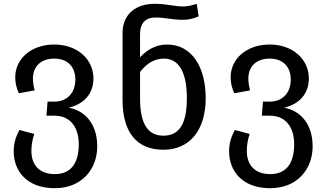

<svg xmlns="http://www.w3.org/2000/svg" viewBox="-20 -773 1715 1009"><path d="M268 216C409 216 491 117 491 -4C491 -131 417 -194 341 -207C416 -225 471 -275 471 -361C471 -461 387 -539 265 -539C146 -539 60 -466 60 -366C60 -338 67 -309 79 -283L162 -298C157 -318 153 -338 153 -360C153 -418 189 -465 265 -465C341 -465 376 -416 376 -355C376 -277 324 -239 268 -239H230L224 -165H266C356 -165 394 -96 394 -15C394 72 362 142 268 142C186 142 145 93 145 20C145 -16 152 -44 160 -69L82 -90C64 -56 52 -22 52 22C52 124 119 216 268 216Z M839 14C975 14 1061 -87 1061 -257C1061 -418 990 -539 858 -539C796 -539 751 -509 716 -472V-593C716 -652 745 -681 797 -681C850 -681 881 -669 941 -669C966 -669 993 -673 1024 -687L1014 -753C981 -742 959 -739 940 -739C898 -739 856 -753 792 -753C697 -753 624 -701 624 -599V-245C625 -78 698 14 839 14ZM716 -257V-395C749 -437 788 -465 842 -465C916 -465 962 -400 962 -257C962 -122 922 -60 839 -60C756 -60 716 -123 716 -257Z M1400 216C1541 216 1623 117 1623 -4C1623 -131 1549 -194 1473 -207C1548 -225 1603 -275 1603 -361C1603 -461 1519 -539 1397 -539C1278 -539 1192 -466 1192 -366C1192 -338 1199 -309 1211 -283L1294 -298C1289 -318 1285 -338 1285 -360C1285 -418 1321 -465 1397 -465C1473 -465 1508 -416 1508 -355C1508 -277 1456 -239 1400 -239H1362L1356 -165H1398C1488 -165 1526 -96 1526 -15C1526 72 1494 142 1400 142C1318 142 1277 93 1277 20C1277 -16 1284 -44 1292 -69L1214 -90C1196 -56 1184 -22 1184 22C1184 124 1251 216 1400 216Z"/></svg>

Font: FiraGO Unicode
Style: Regular
Weight: 400
Designer: bBox Type
Foundry: bBox Type GmbH
Version: Version 1.001;PS 001.001;hotconv 1.0.88;makeotf.lib2.5.64775